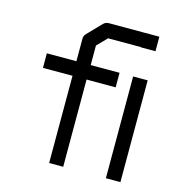

<svg xmlns="http://www.w3.org/2000/svg" viewBox="-94 -743 728 778"><g transform="rotate(15 270.0 -354.0)"><path d="M419 -476H480V-49H419ZM281 -599 241 -558V-476H362V-415H240V-49H181V-415H57V-476H181V-570Q181 -583 189 -591L246 -650Q255 -659 268 -659H419H422H480V-598H419V-599Z"/></g></svg>

Font: 3270 Nerd Font Mono
Style: Regular
Weight: 400
Monospace: yes
Version: Version 3.0.1;Nerd Fonts 3.0.0